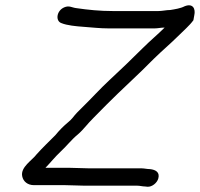

<svg xmlns="http://www.w3.org/2000/svg" viewBox="-20 -702 760 730"><path d="M602.8 -597H605.8C577.8 -569 553.8 -550.1 521.6 -518C483.4 -479.7 434.8 -433.1 395.7 -397C361.3 -365.2 325.3 -325.3 294.1 -295C277.9 -279.7 265.5 -266.3 256.9 -255C251.3 -248.3 245.7 -242.7 239.9 -238C222.3 -223.7 204.8 -205.7 190.4 -188C169 -166.7 140 -138.5 119.8 -116C102.5 -92.4 57.5 -67.1 64.4 -32C68.3 -12.1 84.8 2 109.5 2H228.5C251.5 2 279.1 4 302.1 4H502.1C512.1 4 521.4 7 531.4 7L540.2 8C557.7 9.4 577.3 -6.4 581.9 -23.5C588.4 -47.5 571.6 -56.6 550.6 -59C539.2 -59 528.6 -62 517.3 -62H317.3C293.9 -62 266.1 -64 243.8 -64H152.8C171.8 -83.4 189 -105.4 209.9 -125C234.1 -147.2 251 -170.6 276.1 -191C298.8 -210.6 311.2 -230 335.6 -254C350.4 -268.7 366.5 -285 384 -303C440.7 -360.3 506.9 -419 564.4 -478C599.1 -511.9 627.2 -535 657.4 -565C677.6 -585.3 699.9 -603.9 715.3 -625L718.7 -644C724.2 -667.9 713.9 -691.3 681.5 -678C666.8 -670.2 645.4 -666.9 627.3 -664C612.5 -664 596.8 -660 582.4 -660H409.4C359.8 -660 314.4 -664.6 270.9 -671C253.2 -672.8 243.6 -682.4 224.1 -674C194.3 -661.1 190.1 -621.8 213.8 -614C234.7 -605.4 269.2 -602 298 -600C328.9 -597.8 359.8 -594 394.1 -594H567.1C579.8 -594 591 -597 602.8 -597Z"/></svg>

Font: HoneyBee
Style: RegIt
Weight: 400
Foundry: Cannot Into Space Fonts
Version: Version 0.89